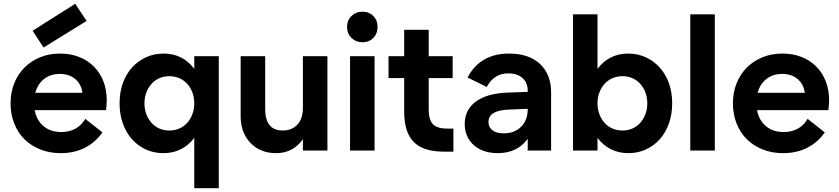

<svg xmlns="http://www.w3.org/2000/svg" viewBox="-20 -798 4448 1018"><path d="M302 14Q243 14 194 -5.5Q145 -25 110 -59.5Q75 -94 55.5 -143Q36 -192 36 -250Q36 -308 55.5 -356.5Q75 -405 110 -440Q145 -475 193 -494.5Q241 -514 299 -514Q354 -514 399.5 -496Q445 -478 477.5 -445.5Q510 -413 528 -367.5Q546 -322 546 -266Q546 -255 545 -242Q544 -229 542 -214H164Q174 -160 211 -129Q248 -98 305 -98Q347 -98 379.5 -115.5Q412 -133 432 -168L523 -96Q486 -43 430 -14.5Q374 14 302 14ZM297 -406Q248 -406 214 -379.5Q180 -353 167 -306H417Q411 -352 379 -379Q347 -406 297 -406ZM439 -687 379 -778 153 -635 211 -546Z M1140 -500H1010V-433Q981 -472 940 -493Q899 -514 847 -514Q797 -514 754.5 -494.5Q712 -475 680.5 -440.5Q649 -406 631.5 -357.5Q614 -309 614 -250Q614 -192 631.5 -143Q649 -94 680 -59.5Q711 -25 753.5 -5.5Q796 14 846 14Q898 14 939.5 -7Q981 -28 1010 -67V200H1140ZM877 -106Q849 -106 825 -116.5Q801 -127 783.5 -146.5Q766 -166 756 -192.5Q746 -219 746 -250Q746 -282 756 -308Q766 -334 783.5 -353.5Q801 -373 825 -383.5Q849 -394 877 -394Q906 -394 930.5 -383.5Q955 -373 972.5 -353.5Q990 -334 1000 -308Q1010 -282 1010 -250Q1010 -219 1000 -192.5Q990 -166 972.5 -146.5Q955 -127 930.5 -116.5Q906 -106 877 -106Z M1386 -218Q1386 -164 1409 -135Q1432 -106 1479 -106Q1527 -106 1556.5 -137Q1586 -168 1586 -227V-500H1716V0H1586V-60Q1534 14 1443 14Q1401 14 1367 0Q1333 -14 1308 -40Q1283 -66 1269.5 -101.5Q1256 -137 1256 -181V-500H1386Z M1836 -500H1966V0H1836ZM1902 -574Q1867 -574 1843.5 -597Q1820 -620 1820 -655Q1820 -690 1843.5 -713Q1867 -736 1902 -736Q1937 -736 1959.5 -713Q1982 -690 1982 -655Q1982 -620 1959.5 -597Q1937 -574 1902 -574Z M2040 -500H2123V-640H2253V-500H2380V-384H2253V-216Q2253 -162 2276 -139Q2299 -116 2351 -116H2384V6H2333Q2224 6 2173.5 -45.5Q2123 -97 2123 -206V-384H2040Z M2444 -140Q2444 -216 2503 -259.5Q2562 -303 2671 -307L2778 -311V-316Q2778 -359 2750.5 -384Q2723 -409 2675 -409Q2599 -409 2561 -337L2459 -387Q2526 -514 2679 -514Q2784 -514 2843 -459Q2902 -404 2902 -308V0H2778V-62Q2723 14 2619 14Q2579 14 2547 3Q2515 -8 2492 -28.5Q2469 -49 2456.5 -77.5Q2444 -106 2444 -140ZM2651 -91Q2708 -91 2743 -126Q2778 -161 2778 -219V-221L2678 -217Q2625 -215 2597.5 -199Q2570 -183 2570 -151Q2570 -123 2591.5 -107Q2613 -91 2651 -91Z M3018 -722H3148V-433Q3177 -472 3218 -493Q3259 -514 3311 -514Q3361 -514 3403.5 -494.5Q3446 -475 3477.5 -440.5Q3509 -406 3526.5 -357.5Q3544 -309 3544 -250Q3544 -192 3526.5 -143Q3509 -94 3478 -59.5Q3447 -25 3404.5 -5.5Q3362 14 3312 14Q3260 14 3218.5 -7Q3177 -28 3148 -67V0H3018ZM3281 -106Q3309 -106 3333 -116.5Q3357 -127 3374.5 -146.5Q3392 -166 3402 -192.5Q3412 -219 3412 -250Q3412 -282 3402 -308Q3392 -334 3374.5 -353.5Q3357 -373 3333 -383.5Q3309 -394 3281 -394Q3252 -394 3227.5 -383.5Q3203 -373 3185.5 -353.5Q3168 -334 3158 -308Q3148 -282 3148 -250Q3148 -219 3158 -192.5Q3168 -166 3185.5 -146.5Q3203 -127 3227.5 -116.5Q3252 -106 3281 -106Z M3640 0V-722H3770V0Z M4132 14Q4073 14 4024 -5.5Q3975 -25 3940 -59.5Q3905 -94 3885.5 -143Q3866 -192 3866 -250Q3866 -308 3885.5 -356.5Q3905 -405 3940 -440Q3975 -475 4023 -494.5Q4071 -514 4129 -514Q4184 -514 4229.5 -496Q4275 -478 4307.5 -445.5Q4340 -413 4358 -367.5Q4376 -322 4376 -266Q4376 -255 4375 -242Q4374 -229 4372 -214H3994Q4004 -160 4041 -129Q4078 -98 4135 -98Q4177 -98 4209.5 -115.5Q4242 -133 4262 -168L4353 -96Q4316 -43 4260 -14.5Q4204 14 4132 14ZM4127 -406Q4078 -406 4044 -379.5Q4010 -353 3997 -306H4247Q4241 -352 4209 -379Q4177 -406 4127 -406Z"/></svg>

Font: NT Somic Bold
Style: Regular
Weight: 700
Designer: Ravid Balaliev — lead type designer, mastering
Michael Voronin — secret advisor, marketing
Ivan Kovalenko — best boy
Foundry: NT Type
Version: Version 0.7